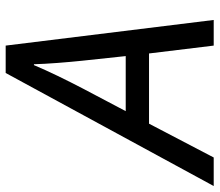

<svg xmlns="http://www.w3.org/2000/svg" viewBox="-124 -686 754 659"><g transform="rotate(-90 252.5 -357.0)"><path d="M-57 0 331 -714H425L513 0H425L398 -222H157L41 0ZM200 -302H389L373 -452Q369 -490 365.5 -536Q362 -582 361 -617H358Q342 -579 321 -535.5Q300 -492 277 -448Z"/></g></svg>

Font: Noto Sans IKEA
Style: Italic
Weight: 400
Italic angle: -12°
Designer: Monotype Design Team
Foundry: Monotype Imaging Inc.
Version: Version 2.001